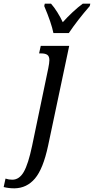

<svg xmlns="http://www.w3.org/2000/svg" viewBox="-142 -786 512 1046"><path d="M-122 233 -112 187Q-94 193 -75 193Q-37 193 -12.5 150.5Q12 108 33 8L121 -414Q127 -444 127 -458Q127 -479 116 -487Q105 -495 82 -495H71L80 -536H235L120 8Q93 134 48.5 186.5Q4 239 -63 240Q-95 240 -122 233ZM99 -753 102 -766H136Q153 -747 170.5 -719Q188 -691 200 -665Q224 -692 254 -720Q284 -748 309 -766H350L347 -753Q280 -676 233 -606H149Q138 -661 99 -753Z"/></svg>

Font: Noto Serif Cond
Style: Italic
Weight: 400
Width: 3
Italic angle: -12°
Designer: Monotype Design Team
Foundry: Monotype Imaging Inc.
Version: Version 1.001